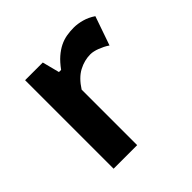

<svg xmlns="http://www.w3.org/2000/svg" viewBox="-128 -584 701 701"><g transform="rotate(-45 222.0 -233.5)"><path d="M171.4 -457 188.5 -390.6H199.7Q216.8 -414.1 233.9 -429Q251 -443.8 268.3 -452.4Q285.6 -460.9 303.7 -464.1Q321.8 -467.3 341.8 -467.3Q361.3 -467.3 383.5 -461.2Q405.8 -455.1 426.8 -440.9L387.7 -328.6Q379.4 -334.5 369.6 -339.4Q359.9 -344.2 350.3 -347.9Q340.8 -351.6 331.8 -353.5Q322.8 -355.5 316.4 -355.5Q284.2 -355.5 254.9 -339.8Q225.6 -324.2 201.7 -286.6V0H80.1V-457Z"/></g></svg>

Font: PT Astra Sans
Style: Bold
Weight: 700
Designer: A.Korolkova, I. Chaeva
Foundry: ParaType Ltd
Version: Version 1.001; ttfautohint (v1.6)